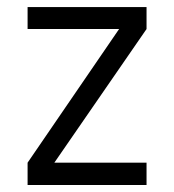

<svg xmlns="http://www.w3.org/2000/svg" viewBox="-20 -527 495 547"><path d="M397.5 -444.3 134.8 -63.5H397.5V0H58.6V-63.5L319.3 -444.3H58.6V-506.8H397.5Z"/></svg>

Font: Dinish
Style: Regular
Weight: 400
Designer: Bert Driehuis
Foundry: Playbeing
Version: Version 3.006; git-39231f3c-release